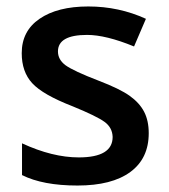

<svg xmlns="http://www.w3.org/2000/svg" viewBox="-20 -570 527 600"><path d="M444.8 -153.8Q444.8 -74.7 387.2 -32.5Q329.6 9.8 222.2 9.8Q113.8 9.8 48.8 -22.9V-122.1Q144 -78.1 226.1 -78.1Q332 -78.1 332 -142.1Q331.1 -171.4 306.6 -189.2Q282.2 -207 207 -237.8Q113.8 -273.9 80.6 -310.1Q47.9 -345.7 47.9 -403.8Q47.9 -473.1 103.5 -511.2Q159.7 -549.8 255.9 -549.8Q351.6 -549.8 436 -511.2L398.9 -424.8Q311 -460.9 252 -460.9Q161.1 -460.9 161.1 -409.2Q161.1 -383.8 184.6 -366.2Q209.5 -348.1 288.1 -317.9Q354.5 -292.5 385.3 -270.5Q416 -248.5 430.4 -220.7Q444.8 -192.9 444.8 -153.8Z"/></svg>

Font: Open Sans
Style: SemiBold
Weight: 600
Foundry: Ascender Corporation
Version: Version 1.10